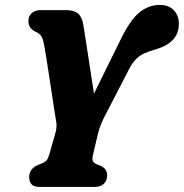

<svg xmlns="http://www.w3.org/2000/svg" viewBox="-20 -740 728 760"><path d="M404 -46.5Q404 -24 390.5 -12Q377 0 354.5 0H137.5Q114 0 104.8 -10.5Q95.5 -21 95.5 -39.5Q96 -70.5 127 -85.5L145 -93Q158.5 -98.5 164.8 -105.8Q171 -113 176.5 -133L200.5 -218Q205.5 -237.5 202.8 -257Q200 -276.5 196.5 -294.5Q193.5 -313.5 187.8 -352Q182 -390.5 175.2 -435Q168.5 -479.5 162.2 -518.2Q156 -557 151.5 -576.5Q147.5 -593 139.5 -601.8Q131.5 -610.5 119.5 -615Q92.5 -628.5 92.5 -656Q92 -675 105 -687.5Q118 -700 141 -700H241Q272.5 -700 288.5 -686.8Q304.5 -673.5 309.5 -643Q313.5 -619 320.8 -572.5Q328 -526 336.2 -471.8Q344.5 -417.5 352 -369.5L456.5 -581.5Q494.5 -660 531.2 -690.2Q568 -720.5 611.5 -720.5Q648.5 -720.5 668.2 -699.5Q688 -678.5 688 -646Q688 -607 664.2 -582.2Q640.5 -557.5 596 -544.5Q569 -537 549.8 -528.2Q530.5 -519.5 515 -502.2Q499.5 -485 483.5 -452L392 -275Q381.5 -253.5 376 -238.2Q370.5 -223 367.5 -209.5L348 -127Q344 -110.5 347.5 -103Q351 -95.5 361 -90.5L380 -83Q394 -75.5 399 -66.2Q404 -57 404 -46.5Z"/></svg>

Font: Fraunces 144pt S100
Style: Bold Italic
Weight: 700
Italic angle: -16°
Version: Version 1.000; ttfautohint (v1.8.3)